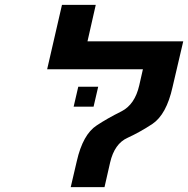

<svg xmlns="http://www.w3.org/2000/svg" viewBox="-20 -770 774 790"><path d="M433 -101 410 0H271L296 -107Q321 -217 378 -254Q420 -282 480 -312Q535 -340 553 -419L568 -485H174L235 -750H374L340 -600H734L690 -412Q665 -299 607 -260Q557 -227 505 -203Q451 -179 433 -101ZM302 -413H384L365 -331H283Z"/></svg>

Font: Miedinger
Style: Bold-Italic
Weight: 700
Italic angle: -13°
Version: Version 001.000